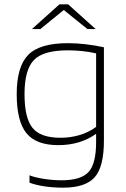

<svg xmlns="http://www.w3.org/2000/svg" viewBox="-20 -703 579 885"><path d="M271 162Q225 162 185 156Q145 150 116 139V105Q137 114 179.5 121Q222 128 264 128Q353 128 388 90Q423 52 423 -48V-86Q386 -60 342.5 -47Q299 -34 249 -34Q146 -34 101.5 -89.5Q57 -145 57 -269Q57 -396 110 -450Q163 -504 293 -504Q334 -504 376 -499Q418 -494 459 -485V-55Q459 66 416.5 114Q374 162 271 162ZM293 -471Q179 -471 136 -426Q93 -381 93 -269Q93 -160 129.5 -114Q166 -68 259 -68Q305 -68 347 -80.5Q389 -93 423 -118V-457Q393 -464 359.5 -467.5Q326 -471 293 -471ZM421 -569H383L274 -657L166 -569H127L254 -683H294Z"/></svg>

Font: Blinker ExtraLight
Style: Regular
Weight: 200
Designer: Juergen Huber
Foundry: supertype
Version: Version 1.017;hotconv 1.0.117;makeotfexe 2.5.65602